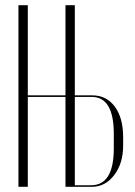

<svg xmlns="http://www.w3.org/2000/svg" viewBox="-20 -719 519 739"><path d="M51 -699H87V-352H232V-699H268V-352H335Q390 -352 422 -308.5Q454 -265 454 -191V-159Q454 -90 419.5 -45Q385 0 334 0H232V-346H87V0H51ZM418 -148V-204Q418 -346 333 -346H268V-6H331Q418 -6 418 -148Z"/></svg>

Font: Moniqa ExtLt Narrow Display
Style: Regular
Weight: 200
Width: 4
Designer: Rajesh Rajput
Foundry: Rajesh Rajput
Version: Version 1.000